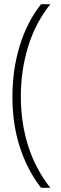

<svg xmlns="http://www.w3.org/2000/svg" viewBox="-20 -734 291 912"><path d="M39 -274Q39 -404 74 -517.5Q109 -631 175 -714H219Q148 -625 113.5 -512.5Q79 -400 79 -275Q79 -152 113.5 -42Q148 68 219 158H175Q109 73 74 -36Q39 -145 39 -274Z"/></svg>

Font: Noto Sans Disp ExtLt
Style: Regular
Weight: 200
Designer: Monotype Design Team
Foundry: Monotype Imaging Inc.
Version: Version 2.000;GOOG;noto-source:20170915:90ef993387c0